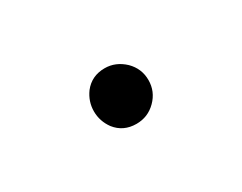

<svg xmlns="http://www.w3.org/2000/svg" viewBox="-31 -563 376 298"><g transform="rotate(-30 156.5 -414.0)"><path d="M108.4 -414.1Q108.4 -396.5 119.1 -381.8Q132.8 -364.3 156.2 -364.3Q176.8 -364.3 191.4 -378.9Q206.1 -393.6 206.1 -414.1Q206.1 -434.6 191.4 -449.2Q175.8 -463.9 156.2 -463.9Q132.8 -463.9 119.1 -446.3Q108.4 -431.6 108.4 -414.1Z"/></g></svg>

Font: Batang
Style: Regular
Weight: 400
Version: Version 2.21